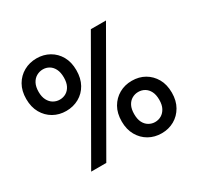

<svg xmlns="http://www.w3.org/2000/svg" viewBox="-154 -893 1121 1088"><g transform="rotate(-30 407.0 -349.5)"><path d="M154 0 556 -700H655L253 0ZM610 12Q564 12 527 -9Q490 -30 468 -68.5Q446 -107 446 -159Q446 -213 468 -251Q490 -289 527 -310Q564 -331 610 -331Q657 -331 693.5 -310Q730 -289 752 -251Q774 -213 774 -159Q774 -107 752 -68.5Q730 -30 693 -9Q656 12 610 12ZM609 -62Q632 -62 650.5 -73Q669 -84 680.5 -105.5Q692 -127 692 -160Q692 -193 681 -214.5Q670 -236 651.5 -247Q633 -258 610 -258Q588 -258 569 -247Q550 -236 539 -214.5Q528 -193 528 -160Q528 -127 539 -105.5Q550 -84 569 -73Q588 -62 609 -62ZM205 -368Q159 -368 122 -389Q85 -410 63 -448.5Q41 -487 41 -540Q41 -593 63 -631Q85 -669 122.5 -690Q160 -711 206 -711Q252 -711 289 -690Q326 -669 347.5 -631Q369 -593 369 -540Q369 -487 347.5 -448.5Q326 -410 288.5 -389Q251 -368 205 -368ZM205 -442Q228 -442 246.5 -453Q265 -464 276 -485.5Q287 -507 287 -540Q287 -573 276 -595Q265 -617 246.5 -628Q228 -639 206 -639Q184 -639 164.5 -628Q145 -617 133.5 -595Q122 -573 122 -540Q122 -508 133.5 -486Q145 -464 164 -453Q183 -442 205 -442Z"/></g></svg>

Font: DM Sans 20pt Medium
Style: Regular
Weight: 500
Version: Version 4.004;gftools[0.9.30]